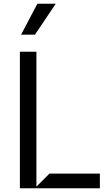

<svg xmlns="http://www.w3.org/2000/svg" viewBox="-20 -1003 598 1023"><path d="M85.9 0V-727.3H174V-8.5L243.6 -78.1H512.1V0ZM92.3 -818.2 179 -983H277L166.2 -818.2Z"/></svg>

Font: Riot Sans
Style: Regular
Weight: 400
Designer: Rasmus Andersson
Foundry: rsms
Version: Version 3.005